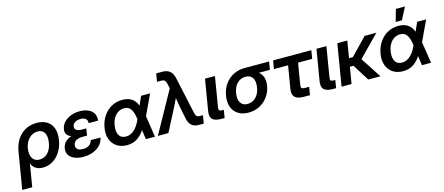

<svg xmlns="http://www.w3.org/2000/svg" viewBox="-79 -1411 5307 2296"><g transform="rotate(-15 2574.5 -262.5)"><path d="M-22 204.1 52.7 -246.6Q67.4 -336.4 109.1 -398.9Q150.9 -461.4 212.6 -493.7Q274.4 -525.9 349.6 -525.9Q424.8 -525.9 476.1 -493.9Q527.3 -461.9 548.6 -401.9Q569.8 -341.8 556.2 -257.8Q543 -178.2 504.9 -117.9Q466.8 -57.6 410.9 -23.7Q355 10.3 288.6 10.3Q183.1 10.3 148.9 -77.6H147.9L101.6 204.1ZM273.9 -92.8Q334 -92.8 376.5 -137.2Q418.9 -181.6 431.2 -258.3Q444.3 -335 419.2 -379.4Q394 -423.8 335 -423.8Q274.4 -423.8 229 -378.7Q183.6 -333.5 170.9 -258.3Q158.7 -182.6 186.3 -137.7Q213.9 -92.8 273.9 -92.8Z M789.6 11.7Q728.5 11.7 682.1 -6.8Q635.7 -25.4 612.5 -60.5Q589.4 -95.7 597.7 -145.5Q605.5 -192.4 636 -221.4Q666.5 -250.5 711.9 -265.6Q674.8 -278.3 657.5 -303.5Q640.1 -328.6 647 -369.6Q654.8 -416.5 688 -452.1Q721.2 -487.8 772.2 -507.6Q823.2 -527.3 884.3 -527.3Q975.1 -527.3 1026.1 -483.6Q1077.1 -439.9 1068.8 -361.8H951.7Q955.1 -396 933.6 -415.8Q912.1 -435.5 870.1 -435.5Q829.6 -435.5 801 -417.5Q772.5 -399.4 768.1 -370.6Q763.7 -344.7 783.9 -326.7Q804.2 -308.6 852.1 -308.6H908.2L903.8 -283.7H904.3L894 -222.7H833.5Q789.1 -222.7 758.8 -205.1Q728.5 -187.5 722.7 -152.8Q717.3 -118.7 740 -99.4Q762.7 -80.1 807.6 -80.1Q901.4 -80.1 922.9 -159.2H1044.4Q1026.4 -78.1 956.3 -33.2Q886.2 11.7 789.6 11.7Z M1329.6 11.7Q1254.9 11.7 1203.4 -22.9Q1151.9 -57.6 1129.4 -118.4Q1106.9 -179.2 1120.1 -256.8Q1132.8 -335.4 1172.9 -396.5Q1212.9 -457.5 1273.7 -492.2Q1334.5 -526.9 1411.1 -526.9Q1549.8 -526.9 1593.3 -405.8L1642.1 -515.6H1753.4L1635.3 -264.2L1675.8 0H1563L1546.9 -116.7Q1505.4 -53.7 1452.6 -21Q1399.9 11.7 1329.6 11.7ZM1527.3 -255.9 1526.9 -259.3Q1516.6 -342.3 1488.8 -383.3Q1460.9 -424.3 1405.3 -424.3Q1344.2 -424.3 1300.8 -378.9Q1257.3 -333.5 1245.1 -257.8Q1232.4 -181.6 1257.3 -136.5Q1282.2 -91.3 1342.8 -91.3Q1399.4 -91.3 1446.5 -134Q1493.7 -176.8 1527.3 -255.9Z M1711.4 0 1996.1 -512.7 1983.9 -570.3Q1977.1 -600.6 1964.1 -614Q1951.2 -627.4 1926.8 -627.4H1868.7L1885.7 -727.5H1965.8Q2076.7 -727.5 2102.1 -608.4L2199.7 -157.2Q2206.1 -127 2217.5 -113.5Q2229 -100.1 2253.9 -100.1H2296.4L2279.8 0H2217.8Q2106.9 0 2085.4 -119.1L2055.2 -268.6Q2049.8 -296.9 2045.4 -325.4Q2041 -354 2036.6 -382.8Q2023.4 -354.5 2009.5 -325.9Q1995.6 -297.4 1981 -268.6L1841.8 0Z M2502.4 0Q2419.9 0 2388.7 -30.5Q2357.4 -61 2369.1 -131.8L2433.1 -515.6H2556.2L2494.6 -144Q2490.2 -116.7 2498.5 -106.9Q2506.8 -97.2 2533.7 -97.2H2554.2L2538.1 0Z M2833.5 11.7Q2757.3 11.7 2705.6 -21.5Q2653.8 -54.7 2631.8 -114.3Q2609.9 -173.8 2623 -252.4Q2635.7 -331.5 2677.2 -390.6Q2718.8 -449.7 2781.2 -482.7Q2843.8 -515.6 2919.4 -515.6H3226.6L3210 -416.5H3073.7Q3107.4 -390.1 3123 -346.9Q3138.7 -303.7 3128.4 -241.7Q3116.2 -168.5 3075.2 -111.1Q3034.2 -53.7 2971.9 -21Q2909.7 11.7 2833.5 11.7ZM2906.2 -412.6H2904.8Q2845.7 -412.6 2803 -370.6Q2760.3 -328.6 2747.6 -252.4Q2734.9 -177.2 2762 -134.3Q2789.1 -91.3 2848.1 -91.3Q2907.7 -91.3 2951.2 -134.3Q2994.6 -177.2 3006.8 -252.4Q3019.5 -328.1 2992.4 -370.4Q2965.3 -412.6 2906.2 -412.6Z M3520.5 0Q3441.4 0 3408.9 -31.7Q3376.5 -63.5 3387.2 -129.9L3434.1 -412.6H3258.8L3276.4 -515.6H3749.5L3732.4 -412.6H3557.6L3513.7 -147.9Q3509.3 -120.1 3518.8 -109.6Q3528.3 -99.1 3558.1 -99.1H3610.8L3594.7 0Z M3882.3 0Q3799.8 0 3768.6 -30.5Q3737.3 -61 3749 -131.8L3813 -515.6H3936L3874.5 -144Q3870.1 -116.7 3878.4 -106.9Q3886.7 -97.2 3913.6 -97.2H3934.1L3918 0Z M4194.8 -515.6 4160.2 -306.6H4208L4409.2 -515.6H4554.7L4300.3 -256.3L4467.3 0H4316.9L4187.5 -205.1H4143.6L4109.4 0H3985.8L4071.3 -515.6Z M4747.1 11.7Q4672.4 11.7 4620.8 -22.9Q4569.3 -57.6 4546.9 -118.4Q4524.4 -179.2 4537.6 -256.8Q4550.3 -335.4 4590.3 -396.5Q4630.4 -457.5 4691.2 -492.2Q4752 -526.9 4828.6 -526.9Q4967.3 -526.9 5010.7 -405.8L5059.6 -515.6H5170.9L5052.7 -264.2L5093.3 0H4980.5L4964.4 -116.7Q4922.9 -53.7 4870.1 -21Q4817.4 11.7 4747.1 11.7ZM4944.8 -255.9 4944.3 -259.3Q4934.1 -342.3 4906.2 -383.3Q4878.4 -424.3 4822.8 -424.3Q4761.7 -424.3 4718.3 -378.9Q4674.8 -333.5 4662.6 -257.8Q4649.9 -181.6 4674.8 -136.5Q4699.7 -91.3 4760.3 -91.3Q4816.9 -91.3 4864 -134Q4911.1 -176.8 4944.8 -255.9ZM4811 -580.1 4854 -730.5H4966.3L4888.2 -580.1Z"/></g></svg>

Font: Inter Display SemiBold
Style: Italic
Weight: 600
Italic angle: -9.39999°
Designer: Rasmus Andersson
Foundry: rsms
Version: Version 4.000;git-a52131595